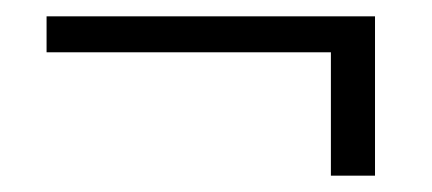

<svg xmlns="http://www.w3.org/2000/svg" viewBox="-20 -393 529 235"><path d="M385 -329H37V-373H439V-178H385Z"/></svg>

Font: Taviraj Medium
Style: Regular
Weight: 500
Designer: Katatrad Team
Foundry: CadsonDemak
Version: Version 1.001